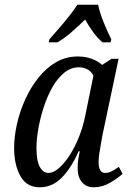

<svg xmlns="http://www.w3.org/2000/svg" viewBox="-20 -786 550 816"><path d="M149 10Q93 10 66.5 -38Q40 -86 40 -157Q40 -205 52 -258.5Q64 -312 87 -363Q110 -414 143 -455.5Q176 -497 218 -521.5Q260 -546 311 -546Q343 -546 370 -536Q397 -526 414 -510L454 -536H484L416 -214Q414 -203 410 -181Q406 -159 402.5 -136Q399 -113 399 -98Q399 -51 427 -51Q441 -51 455.5 -58.5Q470 -66 485 -77L501 -47Q481 -29 448 -9.5Q415 10 378 10Q347 10 328.5 -11.5Q310 -33 310 -71Q310 -93 312.5 -108.5Q315 -124 319 -143H314Q283 -72 242.5 -31Q202 10 149 10ZM186 -51Q207 -51 230.5 -71.5Q254 -92 276 -126Q298 -160 315 -202.5Q332 -245 341 -288L377 -464Q369 -482 352 -491Q335 -500 315 -500Q281 -500 252.5 -476.5Q224 -453 202.5 -415Q181 -377 166 -331Q151 -285 143 -239.5Q135 -194 135 -158Q135 -101 149.5 -76Q164 -51 186 -51ZM190 -619Q207 -638 229.5 -664Q252 -690 273.5 -717Q295 -744 309 -766H397Q404 -732 421 -690Q438 -648 453 -619L450 -606H416Q395 -623 375.5 -650Q356 -677 342 -703Q314 -676 284.5 -650Q255 -624 224 -606H187Z"/></svg>

Font: Noto Serif Condensed
Style: Italic
Weight: 400
Width: 3
Italic angle: -12°
Designer: Monotype Design Team
Foundry: Monotype Imaging Inc.
Version: Version 2.014; ttfautohint (v1.8.4.7-5d5b)